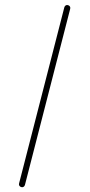

<svg xmlns="http://www.w3.org/2000/svg" viewBox="-20 -768 368 785"><path d="M243 -738 58 -18C56 -11 60 -5 67 -3C74 -1 80 -5 82 -12L267 -732C269 -739 265 -745 258 -747C251 -749 245 -745 243 -738Z"/></svg>

Font: LS
Style: Light
Weight: 300
Designer: BSozoo
Foundry: BSozoo
Version: Version 001.000